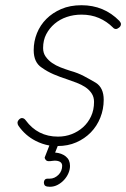

<svg xmlns="http://www.w3.org/2000/svg" viewBox="-20 -570 483 735"><path d="M437 -490Q443 -483 443 -478Q443 -470 436 -464.5Q429 -459 424 -459Q417 -459 412 -465Q389 -488 359 -501Q329 -514 292 -514Q262 -514 235.5 -505Q209 -496 189 -479Q169 -462 157 -439Q145 -416 145 -386Q145 -367 155 -353Q165 -339 179.5 -329Q194 -319 212 -312Q230 -305 249 -299Q278 -291 301.5 -278.5Q325 -266 347 -253Q377 -234 377 -188Q377 -152 364 -119.5Q351 -87 327.5 -63Q304 -39 272 -25Q240 -11 201 -11L191 14Q216 16 232 29Q248 42 248 65Q248 79 242 93Q236 107 225.5 118.5Q215 130 201 137.5Q187 145 171 145Q159 145 153.5 141.5Q148 138 148 127Q150 114 161 114H170Q180 114 188.5 110Q197 106 204 99Q211 92 214.5 83Q218 74 218 65Q218 55 210.5 50Q203 45 189 45Q184 45 179 46Q174 47 167 47Q159 47 155 42Q151 37 151 33L169 -13Q141 -18 116 -31Q77 -51 51 -88Q47 -94 47 -100Q47 -106 52.5 -112Q58 -118 64 -118Q72 -118 78 -110Q124 -47 202 -47Q230 -47 254.5 -56.5Q279 -66 298 -83Q317 -100 328.5 -124.5Q340 -149 340 -180Q340 -199 330.5 -213Q321 -227 306.5 -236.5Q292 -246 274 -253Q256 -260 238 -266Q210 -275 185.5 -285.5Q161 -296 140 -311Q109 -331 109 -378Q109 -412 121.5 -443Q134 -474 157.5 -497.5Q181 -521 214.5 -535.5Q248 -550 292 -550Q378 -550 437 -490Z"/></svg>

Font: Gruenewald VA
Style: Regular
Weight: 400
Designer: Peter Wiegel
Foundry: Peter Wiegel, nach dem Schriftentwurf von Dr. H. Gr¸newald
Version: Version 0.007